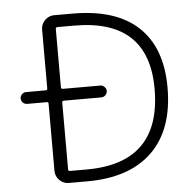

<svg xmlns="http://www.w3.org/2000/svg" viewBox="-52 -806 823 835"><g transform="rotate(-5 359.5 -388.0)"><path d="M622.1 -397.5Q622.1 -701.2 297.9 -701.2H224.6Q216.8 -701.2 216.8 -693.4V-439.5Q216.8 -431.6 224.6 -431.6H388.7Q398.4 -431.6 406.2 -423.8Q414.1 -416 414.1 -405.8Q414.1 -395.5 406.2 -387.7Q398.4 -379.9 388.7 -379.9H224.6Q216.8 -379.9 216.8 -373V-80.1Q216.8 -73.2 224.6 -73.2H297.9Q622.1 -73.2 622.1 -397.5ZM64.5 -379.9Q53.7 -379.9 45.9 -387.7Q38.1 -395.5 38.1 -405.8Q38.1 -416 45.9 -423.8Q53.7 -431.6 64.5 -431.6H150.4Q157.2 -431.6 157.2 -439.5V-696.3Q157.2 -719.7 174.3 -736.8Q191.4 -753.9 214.8 -753.9H294.9Q484.4 -753.9 581.5 -662.6Q678.7 -571.3 678.7 -397.5Q678.7 -214.8 579.6 -118.2Q480.5 -21.5 294.9 -21.5H214.8Q191.4 -21.5 174.3 -38.6Q157.2 -55.7 157.2 -79.1V-373Q157.2 -379.9 150.4 -379.9Z"/></g></svg>

Font: Gen Jyuu Gothic Light
Style: Regular
Weight: 200
Designer: [Source Han Sans]
Ryoko NISHIZUKA  (kana & ideographs); Paul D. Hunt (Latin, Greek & Cyrillic); Wenlong ZHANG  (bopomofo
Version: Version 1.002.20150607